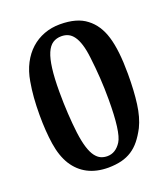

<svg xmlns="http://www.w3.org/2000/svg" viewBox="-126 -750 752 858"><g transform="rotate(-20 250.0 -321.0)"><path d="M33.7 -309.1Q33.7 -352.1 36.6 -390.6Q39.6 -429.2 45.9 -464.4Q53.7 -510.7 72.5 -546.9Q91.3 -583 118.9 -607.9Q146.5 -632.8 181.6 -646Q216.8 -659.2 257.3 -659.2Q338.4 -659.2 382.8 -624Q428.2 -589.8 447.8 -524.9Q467.8 -459.5 467.8 -346.7Q467.8 -265.6 459.7 -205.6Q451.7 -145.5 430.7 -102.5Q414.1 -70.8 396 -48.3Q377.9 -25.9 355.7 -11.5Q333.5 2.9 306.2 9.8Q278.8 16.6 243.7 17.1Q187.5 17.1 146.2 -4.2Q105 -25.4 78.6 -66.9Q52.7 -108.4 43.2 -170.2Q33.7 -231.9 33.7 -309.1ZM152.3 -377Q152.3 -321.3 155.3 -272.2Q158.2 -223.1 163.6 -178.7Q169.4 -134.3 178.5 -105.7Q187.5 -77.1 199.7 -61Q211.9 -44.9 226.1 -38.8Q240.2 -32.7 256.3 -32.7Q295.9 -32.7 321.8 -73.2Q347.7 -113.8 347.7 -270Q347.7 -321.8 344.5 -371.8Q341.3 -421.9 335 -473.1Q330.6 -510.7 322.5 -536.4Q314.5 -562 303.2 -577.6Q292 -593.3 277.6 -600.1Q263.2 -606.9 245.1 -606.9Q221.7 -606.9 204.1 -595.5Q186.5 -584 175 -557.1Q163.6 -530.3 158 -486.1Q152.3 -441.9 152.3 -377Z"/></g></svg>

Font: XB Kayhan
Style: Bold
Weight: 700
Designer: Behnam
Foundry: Irmug
Version: Version 7.300 2009